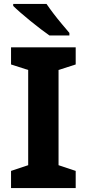

<svg xmlns="http://www.w3.org/2000/svg" viewBox="-20 -954 441 974"><path d="M364 0H36V-87L123 -116V-599L36 -627V-714H364V-627L277 -599V-116L364 -87ZM216 -934Q231 -912 251.5 -885Q272 -858 294 -832Q316 -806 332 -787V-774H231Q212 -787 186.5 -806.5Q161 -826 134.5 -847.5Q108 -869 84.5 -889.5Q61 -910 47 -924V-934Z"/></svg>

Font: Noto Sans Lao
Style: Bold
Weight: 700
Designer: Monotype Design Team
Foundry: Monotype Imaging Inc.
Version: Version 2.003